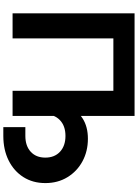

<svg xmlns="http://www.w3.org/2000/svg" viewBox="141 -909 823 1145"><g transform="rotate(90 552.5 -336.5)"><path d="M671.4 -727.5V0H521.5V-601.1H209V0H59.6V-727.5ZM738.3 55.2V-76.2H790.5Q850.1 -76.2 885 -108.2Q919.9 -140.1 919.9 -195.3Q919.9 -250.5 884.8 -283Q849.6 -315.4 790.5 -315.4Q730.5 -315.4 695.8 -281.7Q661.1 -248 661.1 -189.9H587.9Q587.9 -270.5 612.8 -328.6Q637.7 -386.7 686.8 -418Q735.8 -449.2 807.6 -449.2Q881.8 -449.2 941.7 -417Q1001.5 -384.8 1036.6 -327.4Q1071.8 -270 1071.8 -195.3Q1071.8 -120.6 1035.9 -64.2Q1000 -7.8 936.5 23.7Q873 55.2 790.5 55.2Z"/></g></svg>

Font: Inter 24pt
Style: Bold
Weight: 700
Designer: Rasmus Andersson
Foundry: rsms
Version: Version 4.001;git-66647c0bb